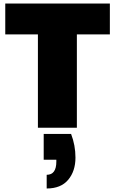

<svg xmlns="http://www.w3.org/2000/svg" viewBox="-20 -728 656 1094"><path d="M606 -708V-532H418V0H196V-532H10V-708ZM410 170Q410 247 368.5 296.5Q327 346 246 346V268Q301 268 301 193V182H229V35H385Q410 100 410 170Z"/></svg>

Font: Poppins Black A&M
Style: Regular
Weight: 900
Designer: Ninad Kale (Devanagari), Jonny Pinhorn (Latin)
Foundry: Indian Type Foundry
Version: 4.004